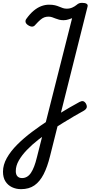

<svg xmlns="http://www.w3.org/2000/svg" viewBox="-20 -923 668 1350"><path d="M128 407Q93 407 64 393Q35 379 18 352Q1 325 1 284Q1 236 28 188Q55 140 101.5 93.5Q148 47 205.5 4Q263 -39 324 -79Q361 -102 398 -124.5Q435 -147 471 -168Q507 -189 539 -206Q554 -214 564.5 -211.5Q575 -209 584 -195Q593 -178 589.5 -166.5Q586 -155 570 -145Q537 -127 499.5 -105Q462 -83 423 -59Q384 -35 346 -9Q296 23 250.5 58.5Q205 94 169 131.5Q133 169 112 206Q91 243 91 280Q91 304 102.5 316.5Q114 329 135 329Q173 329 197.5 292.5Q222 256 239 185L487 -795Q478 -792 461.5 -786.5Q445 -781 427 -781Q410 -781 396 -784.5Q382 -788 370 -793Q358 -798 346 -802Q334 -806 321 -806Q305 -806 291.5 -801Q278 -796 263.5 -783.5Q249 -771 229 -749Q220 -737 207.5 -736Q195 -735 179 -745Q163 -755 160 -767Q157 -779 165 -790Q190 -825 216 -847Q242 -869 269.5 -879.5Q297 -890 324 -890Q349 -890 366 -886Q383 -882 396.5 -876Q410 -870 422.5 -866Q435 -862 449 -862Q471 -862 488.5 -870Q506 -878 518 -888Q528 -897 537 -900Q546 -903 557 -903Q579 -903 589.5 -896Q600 -889 595 -874L332 174Q313 251 286.5 302.5Q260 354 222 380.5Q184 407 128 407Z"/></svg>

Font: Playwrite DE SAS
Style: Regular
Weight: 400
Designer: Veronika Burian, José Scaglione
Foundry: TypeTogether
Version: Version 1.002